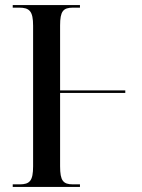

<svg xmlns="http://www.w3.org/2000/svg" viewBox="-20 -734 559 754"><path d="M30 0H294V-10H267C228 -10 216 -24 216 -81V-369H472V-379H216V-634C216 -690 228 -704 267 -704H294V-714H30V-704H55C96 -704 110 -690 110 -633V-81C110 -24 97 -10 57 -10H30Z"/></svg>

Font: Noto Serif Display Condensed Medium
Style: Regular
Weight: 500
Width: 3
Designer: Monotype Design Team
Foundry: Monotype Imaging Inc.
Version: Version 2.009